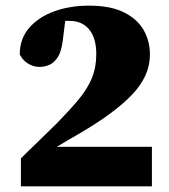

<svg xmlns="http://www.w3.org/2000/svg" viewBox="-20 -660 600 680"><path d="M54 0V-99Q86 -131 118 -161.5Q150 -192 180 -222Q226 -269 257.5 -306.5Q289 -344 305 -382.5Q321 -421 321 -468Q321 -525 296 -555.5Q271 -586 227 -586Q223 -586 219.5 -586Q216 -586 211 -586L202 -514Q197 -476 184 -456.5Q171 -437 154 -430Q137 -423 121 -423Q98 -423 79 -435Q60 -447 50 -467Q50 -523 83.5 -561.5Q117 -600 172.5 -620Q228 -640 295 -640Q371 -640 418.5 -616.5Q466 -593 488.5 -554Q511 -515 511 -466Q511 -391 447.5 -324.5Q384 -258 256 -184Q237 -173 218 -162Q199 -151 181 -140H518V0Z"/></svg>

Font: Source Serif Pro Black
Style: Regular
Weight: 900
Designer: Frank Grießhammer
Foundry: Adobe Systems Incorporated
Version: Version 3.001;hotconv 1.0.111;makeotfexe 2.5.65597